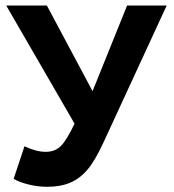

<svg xmlns="http://www.w3.org/2000/svg" viewBox="-20 -679 640 708"><path d="M153.8 9.8Q119.1 9.8 85 1.2Q50.8 -7.3 30.3 -19.5L70.3 -139.6Q113.8 -119.1 148.4 -119.1Q182.6 -119.1 204.3 -140.6Q226.1 -162.1 254.9 -223.1L2.9 -658.7H152.8L321.3 -342.8L448.7 -658.7H594.7L362.3 -155.3Q330.1 -85.4 302.2 -53Q274.4 -20.5 238.8 -5.4Q203.1 9.8 153.8 9.8Z"/></svg>

Font: Cousine
Style: Bold
Weight: 700
Monospace: yes
Designer: Steve Matteson
Foundry: Ascender Corporation
Version: Version 1.20